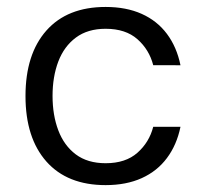

<svg xmlns="http://www.w3.org/2000/svg" viewBox="-20 -530 594 555"><path d="M285.3 -509.9Q174.6 -509.9 114.1 -441.7Q53.7 -373.5 53.7 -252.4Q53.7 -131.4 114.1 -63.1Q174.6 5.1 285.3 5.1Q345 5.1 389.7 -15.1Q434.4 -35.3 462.6 -73.2Q490.9 -111 501.7 -163.4H422.9Q411.4 -118.7 377.3 -88.5Q343.2 -58.2 285.3 -58.2Q233.2 -58.2 199.1 -83.7Q165.1 -109.3 148.5 -153.3Q131.9 -197.2 131.9 -252.9Q131.9 -308.2 148.5 -352.1Q165.2 -396 199.4 -421.4Q233.5 -446.8 285.3 -446.8Q343.2 -446.8 377.3 -416.6Q411.4 -386.4 422.9 -341.6L501.7 -341.4Q490.9 -394.2 462.6 -432Q434.3 -469.9 389.6 -489.9Q345 -509.9 285.3 -509.9Z"/></svg>

Font: Estedad-FD VF
Style: Regular
Weight: 100
Designer: Amin Abedi
Version: Version 7.3